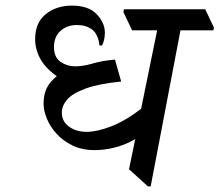

<svg xmlns="http://www.w3.org/2000/svg" viewBox="-20 -653 781 683"><path d="M247 -417Q276 -417 309.5 -427Q343 -437 389 -441L411 -363Q331 -355 284.5 -338Q238 -321 219 -299Q200 -277 200 -252Q200 -221 225.5 -202.5Q251 -184 289 -184Q325 -184 375.5 -203.5Q426 -223 482 -266L539 -545H450L419 -610L421 -620H710L741 -555L739 -545H622L516 10H506L439 -51L461 -158Q424 -137 387.5 -128Q351 -119 317 -119Q272 -119 238 -135.5Q204 -152 181 -177.5Q158 -203 146.5 -231.5Q135 -260 135 -284Q135 -315 145.5 -338Q156 -361 182 -382Q141 -411 123 -444.5Q105 -478 105 -514Q105 -572 142.5 -602.5Q180 -633 236 -633Q295 -633 324 -602.5Q353 -572 353 -537Q353 -511 343 -491H334Q329 -532 307.5 -548Q286 -564 254 -564Q218 -564 195 -543Q172 -522 172 -486Q172 -449 195.5 -433Q219 -417 247 -417Z"/></svg>

Font: Tiro Devanagari Sanskrit
Style: Italic
Weight: 400
Italic angle: -11°
Designer: Devanagari: John Hudson & Fiona Ross, assisted by Paul Hanslow. Latin: John Hudson with Paul Hanslow, assisted by Kaja S
Foundry: Tiro Typeworks Ltd.
Version: Version 1.52